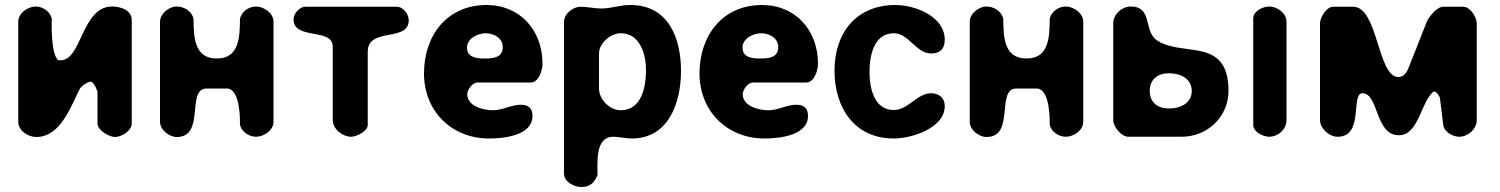

<svg xmlns="http://www.w3.org/2000/svg" viewBox="-20 -547 5999 768"><path d="M123 -521C92 -521 53 -495 53 -460V-60C53 -23 94 1 125 1C224 1 264 -125 300 -193C308 -205 328 -218 340 -220C357 -223 370 -180 370 -180V-53C370 -25 418 1 440 1C465 1 507 -23 507 -53V-467C507 -508 460 -521 428 -521C307 -521 307 -306 223 -306C214 -306 212 -305 207 -313C183 -349 187 -453 187 -473C180 -502 150 -521 123 -521Z M686 -521C657 -521 620 -493 620 -460V-60C620 -27 657 1 687 1C803 1 723 -193 807 -193H887C943 -193 940 -60 940 -47C947 -19 977 0 1004 0C1035 0 1074 -25 1074 -60V-460C1074 -495 1035 -521 1004 -521C977 -521 947 -502 940 -473C939 -402 939 -313 847 -313C755 -313 755 -402 754 -473C746 -504 715 -521 686 -521Z M1154 -470C1154 -385 1311 -438 1311 -360V-67C1311 -30 1351 0 1384 0C1406 0 1451 -22 1451 -47V-340C1451 -440 1615 -377 1615 -466C1615 -489 1594 -520 1567 -520H1201C1178 -520 1154 -492 1154 -470Z M1676 -253C1676 -102 1787 7 1936 7C1993 7 2110 -4 2110 -83C2110 -114 2094 -128 2063 -128C2024 -128 1991 -106 1951 -106C1914 -106 1849 -122 1849 -170C1849 -188 1869 -217 1890 -217H2103C2136 -217 2150 -268 2150 -292C2150 -425 2061 -527 1926 -527C1769 -527 1676 -406 1676 -253ZM1848 -357C1848 -393 1891 -414 1923 -414C1956 -414 1991 -394 1991 -359C1991 -317 1954 -313 1920 -313C1888 -313 1848 -316 1848 -357Z M2302 -520C2272 -520 2236 -492 2236 -460V147C2236 181 2277 201 2304 201C2340 201 2357 185 2370 153C2371 109 2358 0 2433 0C2458 0 2481 7 2507 7C2656 7 2704 -139 2704 -263C2704 -395 2654 -527 2501 -527C2460 -527 2425 -513 2385 -513C2356 -513 2330 -520 2302 -520ZM2463 -414C2541 -414 2564 -328 2564 -267C2564 -203 2548 -106 2463 -106C2419 -106 2376 -149 2376 -193V-333C2376 -376 2424 -414 2463 -414Z M2778 -253C2778 -102 2889 7 3038 7C3095 7 3212 -4 3212 -83C3212 -114 3196 -128 3165 -128C3126 -128 3093 -106 3053 -106C3016 -106 2951 -122 2951 -170C2951 -188 2971 -217 2992 -217H3205C3238 -217 3252 -268 3252 -292C3252 -425 3163 -527 3028 -527C2871 -527 2778 -406 2778 -253ZM2950 -357C2950 -393 2993 -414 3025 -414C3058 -414 3093 -394 3093 -359C3093 -317 3056 -313 3022 -313C2990 -313 2950 -316 2950 -357Z M3318 -264C3318 -116 3398 7 3555 7C3624 7 3759 -33 3759 -123C3759 -156 3735 -174 3705 -174C3647 -174 3614 -107 3555 -107C3474 -107 3458 -199 3458 -260C3458 -321 3474 -414 3555 -414C3616 -414 3644 -333 3705 -333C3742 -333 3759 -354 3759 -388C3759 -483 3638 -527 3562 -527C3406 -527 3318 -417 3318 -264Z M3925 -521C3896 -521 3859 -493 3859 -460V-60C3859 -27 3896 1 3926 1C4042 1 3962 -193 4046 -193H4126C4182 -193 4179 -60 4179 -47C4186 -19 4216 0 4243 0C4274 0 4313 -25 4313 -60V-460C4313 -495 4274 -521 4243 -521C4216 -521 4186 -502 4179 -473C4178 -402 4178 -313 4086 -313C3994 -313 3994 -402 3993 -473C3985 -504 3954 -521 3925 -521Z M4503 -521C4468 -521 4433 -491 4433 -453V-67C4433 -39 4466 0 4493 0H4706C4812 0 4894 -82 4894 -183C4894 -404 4706 -316 4606 -387C4554 -424 4591 -521 4503 -521ZM5057 -521C5033 -521 4993 -504 4993 -473V-47C4993 -19 5033 0 5056 0C5092 0 5126 -29 5126 -67V-460C5126 -495 5088 -521 5057 -521ZM4579 -183C4579 -230 4611 -254 4656 -254C4701 -254 4747 -233 4747 -183C4747 -134 4701 -113 4656 -113C4611 -113 4579 -137 4579 -183Z M5573 -239C5490 -239 5492 -520 5393 -520H5313C5285 -520 5260 -477 5260 -453V-67C5260 -32 5298 0 5330 0C5438 0 5381 -174 5430 -174C5495 -174 5480 -6 5575 -6C5655 -6 5662 -136 5713 -180C5714 -180 5716 -181 5717 -181C5726 -181 5739 -162 5740 -153L5753 -47C5757 -19 5791 0 5817 0C5851 0 5887 -30 5887 -67V-453C5887 -477 5862 -520 5833 -520H5753C5727 -520 5697 -481 5687 -460C5676 -432 5625 -301 5613 -273C5606 -255 5594 -239 5573 -239Z"/></svg>

Font: Asimov Print
Style: Regular
Weight: 500
Designer: Google
Version: Version 2.000980: 2014